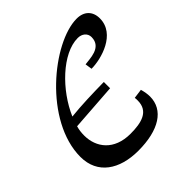

<svg xmlns="http://www.w3.org/2000/svg" viewBox="-170 -741 864 864"><g transform="rotate(-45 262.5 -308.5)"><path d="M332 -329C262 -328 186 -326 122 -319C172 -436 290 -552 389 -552C416 -552 436 -535 436 -511C436 -444 359 -448 330 -443L335 -410C397 -410 522 -444 522 -544C522 -589 494 -617 447 -617C295 -617 19 -393 19 -165C19 -56 104 0 223 0C354 0 433 -50 433 -136C433 -151 430 -168 425 -186L380 -180C381 -173 381 -168 381 -162C381 -93 322 -79 252 -79C148 -79 99 -145 99 -221C99 -238 101 -256 106 -273L332 -289Z"/></g></svg>

Font: Marck Script
Style: Regular
Weight: 400
Designer: Denis Masharov, Marck Fogel
Foundry: Denis Masharov
Version: Version 1.002